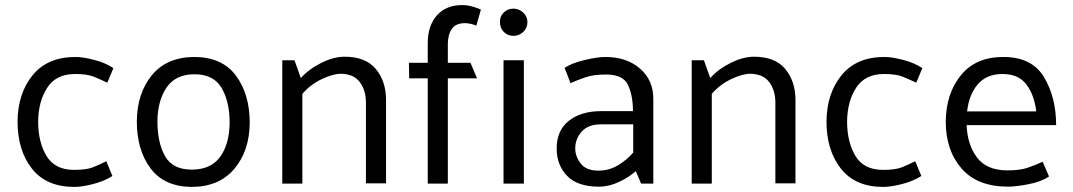

<svg xmlns="http://www.w3.org/2000/svg" viewBox="-20 -722 4218 755"><path d="M275 -431Q201 -431 166 -377.5Q131 -324 130 -245Q130 -163 163 -108.5Q196 -54 271 -54Q320 -54 345 -64Q370 -74 398 -88L422 -30Q391 -10 347 1.5Q303 13 272 13Q162 13 105.5 -59Q49 -131 49 -244Q50 -355 108.5 -426.5Q167 -498 277 -498Q306 -498 350.5 -486.5Q395 -475 426 -454L402 -397Q374 -410 348.5 -420.5Q323 -431 275 -431Z M733 13Q626 12 572 -60Q518 -132 518 -245Q519 -355 577 -426Q635 -497 743 -498Q853 -498 907.5 -425Q962 -352 962 -239Q961 -128 901 -57.5Q841 13 733 13ZM883 -239Q883 -322 851.5 -376Q820 -430 745 -430Q671 -430 635.5 -378.5Q600 -327 599 -246Q599 -161 629 -108Q659 -55 734 -55Q809 -55 845.5 -105Q882 -155 883 -239Z M1163 -415Q1194 -450 1243 -474.5Q1292 -499 1335 -499Q1418 -499 1458 -450.5Q1498 -402 1498 -329V-1H1419V-318Q1419 -367 1395 -399Q1371 -431 1321 -432Q1290 -432 1245.5 -411Q1201 -390 1169 -353V0H1090V-485H1138Z M1662 -552Q1662 -621 1698 -661.5Q1734 -702 1797 -702Q1818 -702 1839 -696Q1860 -690 1871 -684L1853 -621Q1845 -625 1832 -628Q1819 -631 1809 -631Q1772 -631 1756.5 -608Q1741 -585 1741 -548V-475H1830L1856 -414H1741V0H1662V-414H1589L1588 -475H1662Z M1999 -581Q1976 -581 1961 -596.5Q1946 -612 1946 -635Q1945 -657 1960.5 -672.5Q1976 -688 1999 -688Q2021 -688 2037.5 -672.5Q2054 -657 2054 -635Q2054 -612 2037.5 -596.5Q2021 -581 1999 -581ZM1960 0V-485H2040V0Z M2242 -138Q2242 -107 2263.5 -79Q2285 -51 2333 -51Q2375 -51 2410 -72Q2445 -93 2470 -122V-233H2342Q2293 -233 2267.5 -204.5Q2242 -176 2242 -138ZM2200 -455Q2228 -474 2279 -486Q2330 -498 2360 -498Q2444 -498 2496.5 -452.5Q2549 -407 2549 -334V0H2501L2480 -49Q2455 -26 2415 -7Q2375 12 2335 12Q2251 12 2210 -30.5Q2169 -73 2169 -138Q2169 -210 2217.5 -247.5Q2266 -285 2344 -285H2469Q2469 -345 2450 -387Q2431 -429 2363 -429Q2314 -429 2282 -418Q2250 -407 2223 -395Q2218 -410 2212 -425Q2206 -440 2200 -455Z M2773 -415Q2804 -450 2853 -474.5Q2902 -499 2945 -499Q3028 -499 3068 -450.5Q3108 -402 3108 -329V-1H3029V-318Q3029 -367 3005 -399Q2981 -431 2931 -432Q2900 -432 2855.5 -411Q2811 -390 2779 -353V0H2700V-485H2748Z M3456 -431Q3382 -431 3347 -377.5Q3312 -324 3311 -245Q3311 -163 3344 -108.5Q3377 -54 3452 -54Q3501 -54 3526 -64Q3551 -74 3579 -88L3603 -30Q3572 -10 3528 1.5Q3484 13 3453 13Q3343 13 3286.5 -59Q3230 -131 3230 -244Q3231 -355 3289.5 -426.5Q3348 -498 3458 -498Q3487 -498 3531.5 -486.5Q3576 -475 3607 -454L3583 -397Q3555 -410 3529.5 -420.5Q3504 -431 3456 -431Z M4133 -230H3781Q3784 -153 3822 -102.5Q3860 -52 3942 -52Q3991 -52 4021.5 -62.5Q4052 -73 4080 -86L4105 -28Q4074 -7 4024 2.5Q3974 12 3944 12Q3823 12 3761 -59.5Q3699 -131 3699 -244Q3700 -354 3758.5 -426Q3817 -498 3925 -498Q4038 -498 4085.5 -418.5Q4133 -339 4133 -230ZM4055 -284Q4047 -349 4016 -390Q3985 -431 3922 -431Q3859 -431 3824.5 -390Q3790 -349 3783 -284Z"/></svg>

Font: Palanquin
Style: Regular
Weight: 400
Designer: Pria Ravichandran
Version: Version 1.0.4